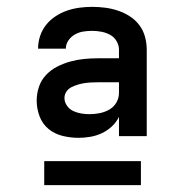

<svg xmlns="http://www.w3.org/2000/svg" viewBox="-20 -761 540 560"><path d="M209 -359Q226 -359 243.5 -362Q261 -365 277 -372.5Q293 -380 306 -392Q319 -404 327 -420V-364H408V-616Q408 -635 403 -653.5Q398 -672 386.5 -687.5Q375 -703 358.5 -713.5Q342 -724 324 -730Q306 -736 287 -738.5Q268 -741 249 -741Q230 -741 211.5 -738.5Q193 -736 175.5 -730Q158 -724 142 -713.5Q126 -703 114.5 -688.5Q103 -674 97 -656Q91 -638 91 -619H172Q172 -632 179.5 -643Q187 -654 198.5 -660.5Q210 -667 223 -669Q236 -671 249 -671Q262 -671 275.5 -668.5Q289 -666 301 -659.5Q313 -653 320 -641Q327 -629 327 -616V-591H266Q245 -591 225 -589Q205 -587 185 -581.5Q165 -576 146.5 -566.5Q128 -557 114 -542Q100 -527 93.5 -507.5Q87 -488 87 -467Q87 -444 95.5 -421.5Q104 -399 122 -384.5Q140 -370 163 -364.5Q186 -359 209 -359ZM241 -428Q229 -428 217 -430Q205 -432 194 -437Q183 -442 175.5 -452.5Q168 -463 168 -475Q168 -485 173.5 -493.5Q179 -502 188 -506.5Q197 -511 206.5 -514Q216 -517 226 -518.5Q236 -520 246 -520.5Q256 -521 266 -521H327V-490Q327 -475 319.5 -462Q312 -449 299 -441.5Q286 -434 271 -431Q256 -428 241 -428ZM109 -221H391V-291H109Z"/></svg>

Font: Iosevka SS09
Style: Bold
Weight: 700
Monospace: yes
Designer: Belleve Invis
Foundry: Belleve Invis
Version: Version 5.2.1; ttfautohint (v1.8.3)